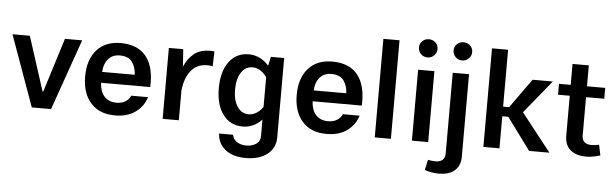

<svg xmlns="http://www.w3.org/2000/svg" viewBox="-56 -965 4519 1410"><g transform="rotate(5 2203.5 -260.0)"><path d="M261.2 -123 132.3 -522.9H4.4L192.4 0H334.5L518.1 -522.9H391.1L266.1 -123Z M1045.9 -224.6C1054.7 -409.2 981 -527.8 802.2 -527.8C727.5 -527.8 669.4 -504.4 627 -457C584.5 -409.7 563 -344.7 563 -261.2C563 -177.7 584.5 -112.8 627 -65.4C669.4 -18.1 729 5.4 805.7 5.4C866.7 5.4 917 -8.8 956.5 -37.6C996.1 -66.4 1022.5 -103.5 1036.6 -149.4H913.1C897.9 -114.3 862.3 -88.4 809.6 -88.4C729 -88.4 687 -142.6 683.6 -224.6ZM684.6 -304.7C686 -343.3 697.3 -375 718.3 -399.9C739.3 -424.3 767.6 -436.5 803.7 -436.5C845.2 -436.5 875.5 -424.3 894 -399.4C912.6 -374.5 922.9 -342.8 924.8 -304.7Z M1157.2 0H1276.4V-224.1H1276.9C1283.2 -282.2 1300.8 -329.6 1329.6 -366.2C1358.4 -402.8 1398.9 -420.9 1452.1 -420.9C1466.3 -420.9 1479 -419.4 1489.3 -416L1492.7 -525.9C1481.9 -527.3 1471.7 -528.3 1461.9 -528.3C1411.6 -528.3 1371.1 -515.6 1341.3 -490.7C1311 -465.8 1288.1 -433.6 1272 -394L1263.2 -522.9H1157.2Z M1548.3 -260.7C1548.3 -179.2 1565.9 -114.3 1601.6 -66.9C1636.7 -19 1685.1 4.9 1746.6 4.9C1800.8 4.9 1847.7 -16.1 1887.7 -58.6V63.5C1887.7 89.4 1877.4 108.9 1857.4 122.1C1837.4 135.3 1813 141.6 1784.7 141.6C1728.5 141.6 1689.5 112.8 1682.1 71.3H1579.6C1582 120.6 1601.6 159.7 1639.2 189.5C1676.3 218.8 1726.6 233.4 1790.5 233.4C1916 233.4 2007.3 170.9 2007.3 63.5V-522.9H1909.2L1895 -456.1C1853.5 -503.4 1803.7 -527.3 1746.6 -527.3C1685.1 -527.3 1636.7 -503.4 1601.6 -455.6C1565.9 -407.7 1548.3 -342.8 1548.3 -260.7ZM1668 -260.7C1668 -313 1678.2 -355.5 1699.2 -387.2C1719.7 -418.9 1747.6 -434.6 1783.2 -434.6C1823.7 -434.6 1860.4 -410.2 1887.7 -370.6V-151.9C1860.4 -112.3 1823.7 -88.4 1783.2 -88.4C1747.6 -88.4 1719.7 -104 1699.2 -135.7C1678.2 -167.5 1668 -209 1668 -260.7Z M2605.5 -224.6C2614.3 -409.2 2540.5 -527.8 2361.8 -527.8C2287.1 -527.8 2229 -504.4 2186.5 -457C2144 -409.7 2122.6 -344.7 2122.6 -261.2C2122.6 -177.7 2144 -112.8 2186.5 -65.4C2229 -18.1 2288.6 5.4 2365.2 5.4C2426.3 5.4 2476.6 -8.8 2516.1 -37.6C2555.7 -66.4 2582 -103.5 2596.2 -149.4H2472.7C2457.5 -114.3 2421.9 -88.4 2369.1 -88.4C2288.6 -88.4 2246.6 -142.6 2243.2 -224.6ZM2244.1 -304.7C2245.6 -343.3 2256.8 -375 2277.8 -399.9C2298.8 -424.3 2327.1 -436.5 2363.3 -436.5C2404.8 -436.5 2435.1 -424.3 2453.6 -399.4C2472.2 -374.5 2482.4 -342.8 2484.4 -304.7Z M2839.8 -726.6H2720.7V0H2839.8Z M2986.3 -686.5C2986.3 -668 2993.2 -651.9 3006.3 -638.7C3019.5 -625.5 3035.6 -618.7 3054.7 -618.7C3073.7 -618.7 3090.3 -625.5 3103.5 -638.7C3116.7 -651.9 3123.5 -668 3123.5 -686.5C3123.5 -705.6 3116.7 -721.2 3103.5 -733.9C3090.3 -746.6 3073.7 -752.9 3054.7 -752.9C3035.6 -752.9 3019.5 -746.6 3006.3 -733.9C2993.2 -721.2 2986.3 -705.6 2986.3 -686.5ZM2994.6 0H3114.7V-522.9H2994.6Z M3241.7 -686.5C3241.7 -668 3248.5 -651.9 3261.7 -638.7C3274.9 -625.5 3291 -618.7 3310.1 -618.7C3329.1 -618.7 3345.7 -625.5 3358.9 -638.7C3372.1 -651.9 3378.9 -668 3378.9 -686.5C3378.9 -705.6 3372.1 -721.2 3358.9 -733.9C3345.7 -746.6 3329.1 -752.9 3310.1 -752.9C3291 -752.9 3274.9 -746.6 3261.7 -733.9C3248.5 -721.2 3241.7 -705.6 3241.7 -686.5ZM3107.9 206.5C3139.6 216.8 3176.3 224.1 3211.9 224.1C3298.3 224.1 3370.1 185.1 3370.1 85.9V-522.9H3250V72.8C3250 116.2 3223.6 136.2 3179.2 136.2C3161.1 136.2 3138.7 133.3 3124.5 129.9Z M3684.1 -307.1H3640.1V-726.6H3521.5V0H3640.1V-236.3H3684.6L3858.4 0H4008.3L3789.1 -278.8L3987.8 -522.9H3838.4Z M4366.7 -89.8C4352.5 -86.4 4329.1 -83 4311 -83C4267.6 -83 4240.7 -103 4240.7 -146.5V-429.7H4375V-509.8H4240.7V-664.1H4120.6V-509.8H4034.2V-429.7H4120.6V-133.3C4120.6 -34.2 4192.4 5.4 4278.8 5.4C4314.5 5.4 4351.1 -2.4 4382.8 -12.7Z"/></g></svg>

Font: Estedad SemiBold
Style: Regular
Weight: 600
Designer: Amin Abedi
Version: Version 7.3